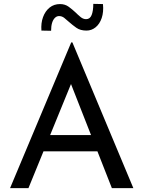

<svg xmlns="http://www.w3.org/2000/svg" viewBox="-20 -972 741 992"><path d="M32 0 348 -753H354L669 0H558L322 -601L391 -646L127 0ZM217 -274H486L518 -190H189ZM427 -814Q395 -814 374.5 -828.5Q354 -843 336 -859Q324 -870 312 -879.5Q300 -889 285 -889Q273 -889 263.5 -879.5Q254 -870 249 -853.5Q244 -837 244 -813L194 -814Q191 -853 202.5 -884Q214 -915 236.5 -933Q259 -951 290 -951Q316 -951 335 -937Q354 -923 370 -908Q384 -894 397 -883.5Q410 -873 425 -873Q445 -873 453.5 -894.5Q462 -916 462 -952L512 -951Q516 -910 505.5 -879Q495 -848 474 -831Q453 -814 427 -814Z"/></svg>

Font: Josefin Sans Thin
Style: Regular
Weight: 400
Version: Version 2.000